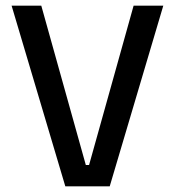

<svg xmlns="http://www.w3.org/2000/svg" viewBox="-20 -659 618 679"><path d="M211 0 21 -639H126L283.5 -75.5H295L452.5 -639H557.5L368 0Z"/></svg>

Font: Anek Tamil Medium
Style: Regular
Weight: 500
Designer: Aadarsh Rajan (Tamil), Yesha Goshar (Latin)
Foundry: Ek Type
Version: Version 1.003